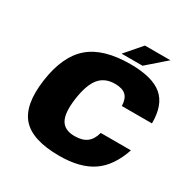

<svg xmlns="http://www.w3.org/2000/svg" viewBox="-195 -1043 1210 1235"><g transform="rotate(30 410.0 -425.0)"><path d="M565.9 -241.2H790Q744.1 -104 652.8 -42Q561.5 20 407.2 20Q207.5 20 129.6 -67.9Q51.8 -155.8 79.1 -350.1Q106.4 -544.4 209 -632.3Q311.5 -720.2 511.2 -720.2Q674.3 -720.2 748 -658.2Q821.8 -596.2 820.3 -459H596.7Q595.2 -512.2 569.3 -536.6Q543.5 -561 488.8 -561Q413.1 -561 371.8 -510.7Q330.6 -460.4 314.9 -350.1Q299.3 -239.7 326.7 -189.5Q354 -139.2 429.7 -139.2Q486.3 -139.2 519 -163.6Q551.8 -188 565.9 -241.2ZM427.2 -750 531.2 -870.1H720.2L582.5 -750Z"/></g></svg>

Font: Fivo Sans Black
Style: Regular
Weight: 900
Designer: Alexander Slobzheninov
Foundry: Alexander Slobzheninov
Version: 1.0